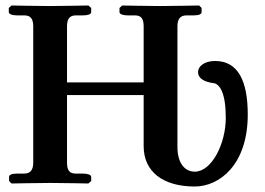

<svg xmlns="http://www.w3.org/2000/svg" viewBox="-20 -667 964 699"><path d="M503 -135C503 -42 573 12 689 12C778 12 882 -66 882 -250C882 -372 847 -445 763 -445C722 -445 701 -424 701 -405C701 -373 743 -366 760 -364C780 -359 802 -329 802 -238C802 -144 751 -42 689 -42C655 -42 626 -70 626 -132V-571C626 -596 635 -611 659 -611H685C703 -611 714 -615 714 -623V-638L705 -647C705 -647 599 -645 563 -645C524 -645 425 -647 425 -647L415 -638V-623C415 -615 429 -611 445 -611H471C494 -611 503 -599 503 -571V-367H224V-571C224 -596 232 -611 256 -611H282C300 -611 312 -615 312 -623V-638L302 -647C302 -647 196 -645 161 -645C122 -645 22 -647 22 -647L12 -638V-623C12 -615 26 -611 42 -611H68C91 -611 101 -599 101 -571V-75C101 -50 92 -35 68 -35H42C24 -35 13 -31 13 -23V-8L22 1C22 1 128 -1 164 -1C203 -1 302 1 302 1L312 -8V-23C312 -31 298 -35 282 -35H256C233 -35 224 -47 224 -75V-321H503Z"/></svg>

Font: Libertinus Serif
Style: Bold
Weight: 700
Designer: Philipp H. Poll, Khaled Hosny
Foundry: Caleb Maclennan
Version: Version 7.050;RELEASE